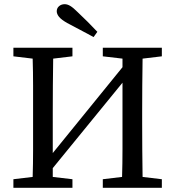

<svg xmlns="http://www.w3.org/2000/svg" viewBox="-20 -897 837 917"><path d="M471 -628V-669H753V-628L661 -617Q660 -554 659.5 -489Q659 -424 659 -359V-310Q659 -246 659.5 -181.5Q660 -117 661 -52L753 -41V0H471V-41L563 -52Q565 -116 565 -184Q565 -252 565 -329V-502L232 -94V-52L326 -41V0H44V-41L136 -52Q138 -115 138 -180Q138 -245 138 -310V-359Q138 -424 138 -488.5Q138 -553 136 -617L44 -628V-669H326V-628L234 -617Q233 -554 232.5 -489Q232 -424 232 -359V-166L565 -576V-617ZM445 -745 427 -720Q395 -737 363.5 -754Q332 -771 301 -787Q273 -803 262 -816.5Q251 -830 251 -843Q251 -858 262 -867.5Q273 -877 289 -877Q302 -877 316 -868.5Q330 -860 351 -839Q400 -793 445 -745Z"/></svg>

Font: Source Serif Pro
Style: Regular
Weight: 400
Designer: Frank Grießhammer
Foundry: Adobe Systems Incorporated
Version: Version 3.001;hotconv 1.0.111;makeotfexe 2.5.65597